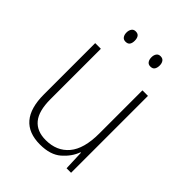

<svg xmlns="http://www.w3.org/2000/svg" viewBox="-206 -817 934 934"><g transform="rotate(45 261.0 -349.5)"><path d="M439 -529V0H408L404 -103H401Q385 -59 345.5 -24.5Q306 10 235 10Q76 10 76 -176V-529H115V-182Q115 -101 146.5 -63Q178 -25 239 -25Q315 -25 358 -76Q401 -127 401 -232V-529ZM147 -673Q147 -688 154 -698.5Q161 -709 175 -709Q191 -709 197.5 -699Q204 -689 204 -673Q204 -657 197.5 -647.5Q191 -638 175 -638Q161 -638 154 -648Q147 -658 147 -673ZM318 -674Q318 -689 325 -699Q332 -709 346 -709Q361 -709 368 -699Q375 -689 375 -674Q375 -658 368.5 -648Q362 -638 346 -638Q332 -638 325 -648Q318 -658 318 -674Z"/></g></svg>

Font: Noto Sans Tamil SemiCondensed ExtraLight
Style: Regular
Weight: 200
Width: 4
Designer: Jelle Bosma - Monotype Design Team
Foundry: Monotype Imaging Inc.
Version: Version 2.004; ttfautohint (v1.8.4.7-5d5b)